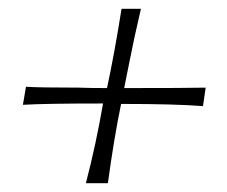

<svg xmlns="http://www.w3.org/2000/svg" viewBox="-20 -440 516 436"><path d="M214 -205Q80 -205 32 -202L39 -243Q68 -241 159 -241Q182 -240 223 -240Q240 -319 256 -420H300Q283 -347 273 -295Q262 -240 262 -240Q402 -240 447 -241L441 -199Q379 -204 255 -204Q239 -127 225 -24H175Q198 -112 214 -205Z"/></svg>

Font: Charmonman
Style: Regular
Weight: 400
Designer: Ekaluck Peanpanawate
Foundry: Cadson Demak Co.,Ltd.
Version: Version 1.000; ttfautohint (v1.6)